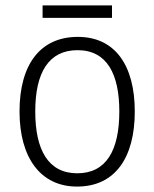

<svg xmlns="http://www.w3.org/2000/svg" viewBox="-20 -771 569 708"><path d="M393 -751H137V-705H393ZM477 -360C477 -529 405 -635 267 -635C129 -635 52 -534 52 -360C52 -189 130 -83 264 -83C404 -83 477 -189 477 -360ZM110 -360C110 -504 160 -586 266 -586C375 -586 420 -497 420 -360C420 -217 372 -132 265 -132C158 -132 110 -218 110 -360Z"/></svg>

Font: Noto Sans Kannada UI SemiCondensed Light
Style: Regular
Weight: 300
Width: 4
Designer: Jelle Bosma - Monotype Design Team
Foundry: Monotype Imaging Inc.
Version: Version 2.005